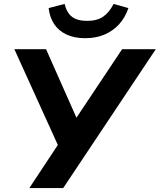

<svg xmlns="http://www.w3.org/2000/svg" viewBox="-20 -955 811 975"><path d="M129 0 287 -239 285 -194 53 -705H214L375 -342H358L600 -705H771L301 0ZM413 -761Q357 -761 317 -780Q277 -799 254.5 -833.5Q232 -868 227 -914L308 -935Q319 -890 346 -869.5Q373 -849 422 -849Q473 -849 504 -870.5Q535 -892 557 -935L632 -914Q616 -866 584.5 -831.5Q553 -797 509.5 -779Q466 -761 413 -761Z"/></svg>

Font: Nunito Sans 10pt ExtraBold
Style: Italic
Weight: 800
Italic angle: -9°
Designer: Vernon Adams
Foundry: Vernon Adams
Version: Version 3.101;gftools[0.9.27]